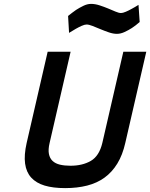

<svg xmlns="http://www.w3.org/2000/svg" viewBox="-20 -958 772 987"><path d="M235 -223Q227 -189 231.5 -166.5Q236 -144 250.5 -130.5Q265 -117 288.5 -111.5Q312 -106 342 -106Q404 -106 447 -131Q490 -156 506 -223L614 -692H732L624 -223Q610 -161 583 -117Q556 -73 517.5 -45Q479 -17 428 -4Q377 9 315 9Q253 9 209.5 -4Q166 -17 140.5 -45Q115 -73 109 -117Q103 -161 117 -223L225 -692H343ZM698 -845Q678 -827 658 -814Q641 -803 620.5 -793.5Q600 -784 581 -784Q562 -784 540 -791.5Q518 -799 496.5 -808Q475 -817 456 -824.5Q437 -832 425 -832Q415 -832 399.5 -825Q384 -818 370 -810Q353 -800 335 -789L330 -876Q351 -893 371 -907Q388 -918 408.5 -928Q429 -938 448 -938Q469 -938 492 -930.5Q515 -923 535.5 -914.5Q556 -906 573.5 -898.5Q591 -891 602 -891Q611 -891 626.5 -897.5Q642 -904 656 -912Q673 -921 692 -933Z"/></svg>

Font: Panefresco 800wt
Style: Italic
Weight: 800
Foundry: Campivisivi & Chank Co
Version: Version 1.001